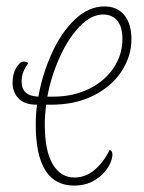

<svg xmlns="http://www.w3.org/2000/svg" viewBox="-20 -566 447 596"><path d="M91 -179Q91 -213 95 -241Q55 -241 37 -261Q19 -281 19 -308Q19 -337 30.5 -356Q42 -375 55 -375Q61 -375 68 -370Q47 -343 47 -313Q47 -268 99 -266Q112 -337 141 -401Q170 -465 212.5 -505.5Q255 -546 304 -546Q344 -546 366 -519Q388 -492 388 -444Q388 -392 357.5 -345Q327 -298 270.5 -269.5Q214 -241 139 -241H123Q119 -207 119 -179Q119 -98 143.5 -56.5Q168 -15 211 -15Q246 -15 274 -39Q302 -63 320 -100Q324 -100 326.5 -96Q329 -92 329 -86Q329 -69 315 -46Q301 -23 274 -6.5Q247 10 210 10Q91 10 91 -179ZM145 -266Q207 -266 256 -290Q305 -314 332.5 -355Q360 -396 360 -444Q360 -483 344 -502Q328 -521 300 -521Q263 -521 227 -483.5Q191 -446 164.5 -386.5Q138 -327 127 -266Z"/></svg>

Font: Noto Serif CondThin
Style: Italic
Weight: 250
Width: 3
Italic angle: -12°
Designer: Monotype Design Team
Foundry: Monotype Imaging Inc.
Version: Version 1.001